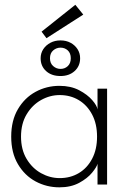

<svg xmlns="http://www.w3.org/2000/svg" viewBox="-20 -790 549 822"><path d="M397.5 0V-89Q394.5 -75.5 374.5 -51Q354.5 -26.5 319 -7.2Q283.5 12 234.5 12Q179.5 12 132.5 -13.2Q85.5 -38.5 56.8 -87.2Q28 -136 28 -205Q28 -274 56.8 -322.8Q85.5 -371.5 132.5 -397Q179.5 -422.5 234.5 -422.5Q283 -422.5 318.8 -403.8Q354.5 -385 375 -361.2Q395.5 -337.5 397.5 -321.5V-410.5H438.5V0ZM70 -205Q70 -149.5 94 -109.5Q118 -69.5 156 -48.5Q194 -27.5 235.5 -27.5Q281.5 -27.5 317.5 -49Q353.5 -70.5 374.5 -110.5Q395.5 -150.5 395.5 -205Q395.5 -259.5 374.5 -299.5Q353.5 -339.5 317.5 -361.2Q281.5 -383 235.5 -383Q194 -383 156 -361.8Q118 -340.5 94 -300.5Q70 -260.5 70 -205ZM239 -464.5Q200.5 -464.5 177.2 -485.8Q154 -507 154 -540.5Q154 -562.5 165.5 -579.8Q177 -597 196 -607Q215 -617 239 -617Q263 -617 281.8 -607Q300.5 -597 311.8 -579.8Q323 -562.5 323 -540.5Q323 -507 299.5 -485.8Q276 -464.5 239 -464.5ZM239 -495Q257.5 -495 270.2 -507Q283 -519 283 -540.5Q283 -562.5 270.2 -574.2Q257.5 -586 239 -586Q221.5 -586 207.8 -574.2Q194 -562.5 194 -540.5Q194 -519 207.8 -507Q221.5 -495 239 -495ZM179 -626.5 158 -654.5 302.5 -769.5 336.5 -727.5Z"/></svg>

Font: League Spartan Thin ExtraLight
Style: Regular
Weight: 250
Version: Version 2.002